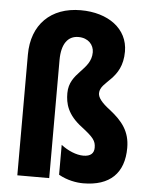

<svg xmlns="http://www.w3.org/2000/svg" viewBox="-54 -876 672 864"><g transform="rotate(5 281.5 -443.5)"><path d="M490 -663C490 -766 400 -831 276 -831C141 -831 56 -747 56 -611V-66H200V-599C200 -672 228 -710 276 -710C321 -710 346 -680 346 -647C346 -565 248 -549 248 -454C248 -408 259 -358 327 -307C380 -266 392 -251 392 -220C392 -195 377 -180 344 -180C312 -180 274 -196 243 -220V-85C282 -63 324 -56 354 -56C475 -56 538 -118 538 -232C538 -306 503 -350 446 -395C406 -425 390 -447 390 -466C390 -522 490 -534 490 -663Z"/></g></svg>

Font: Noto Sans Malayalam UI ExtraCondensed ExtraBold
Style: Regular
Weight: 800
Width: 2
Designer: Jelle Bosma - Monotype Design Team
Foundry: Monotype Imaging Inc.
Version: Version 2.104